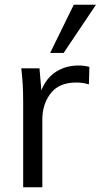

<svg xmlns="http://www.w3.org/2000/svg" viewBox="-20 -792 426 812"><path d="M312 -515Q337 -515 358 -509L356 -435Q332 -443 303 -443Q230 -443 195 -398Q159 -352 159 -287V0H78V-362Q78 -401 76 -436Q74 -471 70 -503H147L155 -410Q175 -461 216 -488Q258 -515 312 -515ZM249 -568H192L292 -772H386Z"/></svg>

Font: PRinguin Sans
Style: Regular
Weight: 400
Designer: Vernon Adams
Foundry: Vernon Adams
Version: ""